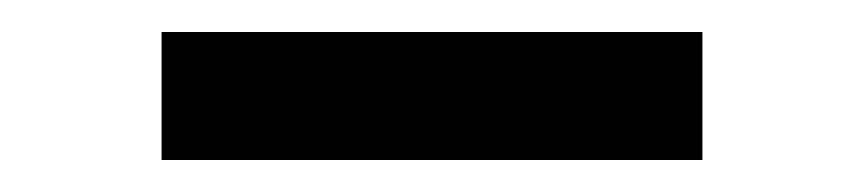

<svg xmlns="http://www.w3.org/2000/svg" viewBox="-20 -727 540 120"><path d="M81 -627V-707H419V-627Z"/></svg>

Font: Nunito Sans 12pt ExtraLight 6pt Medium
Style: Regular
Weight: 500
Version: Version 3.101;gftools[0.9.27]